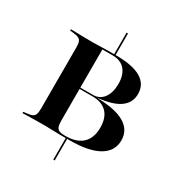

<svg xmlns="http://www.w3.org/2000/svg" viewBox="-200 -851 1055 1132"><g transform="rotate(30 328.0 -285.5)"><path d="M330.6 146.8V-4.8H340.3V146.8ZM330.6 -566.9V-717.7H340.3V-566.9ZM288.7 0Q268.5 0 243.5 -1.2Q218.5 -2.4 189.5 -2.4Q158.1 -2.4 129.4 -2Q100.8 -1.6 77 -1.2Q53.2 -0.8 36.3 0V-8.9L58.1 -11.3Q83.1 -13.7 95.6 -19.8Q108.1 -25.8 112.9 -39.1Q117.7 -52.4 117.7 -78.2V-492.7Q117.7 -518.5 112.9 -531.9Q108.1 -545.2 95.6 -551.2Q83.1 -557.3 58.1 -559.7L36.3 -562.1V-571Q53.2 -571 77 -570.2Q100.8 -569.4 129.4 -569Q158.1 -568.5 189.5 -568.5Q218.5 -568.5 243.5 -569.8Q268.5 -571 288.7 -571H342.7Q456.5 -571 513.3 -537.5Q570.2 -504 570.2 -437.9Q570.2 -378.2 521.8 -343.5Q473.4 -308.9 377.4 -299.2V-297.6Q498.4 -295.2 560.1 -258.5Q621.8 -221.8 621.8 -151.6Q621.8 -78.2 554.4 -39.1Q487.1 0 356.5 0ZM320.2 -9.7Q397.6 -9.7 437.1 -46.8Q476.6 -83.9 476.6 -154.8Q476.6 -221.8 442.3 -256.9Q408.1 -291.9 344.4 -291.9H221V-300.8H343.5Q387.9 -300.8 414.1 -336.3Q440.3 -371.8 440.3 -431.5Q440.3 -492.7 410.9 -526.6Q381.5 -560.5 327.4 -560.5H256.5V-77.4Q256.5 -50 261.7 -35.5Q266.9 -21 280.6 -15.3Q294.4 -9.7 320.2 -9.7Z"/></g></svg>

Font: Playfair 144pt SemiExpanded ExtraBold
Style: Regular
Weight: 800
Width: 6
Designer: Claus Eggers Sørensen
Foundry: Claus Eggers Sørensen
Version: Version 2.203